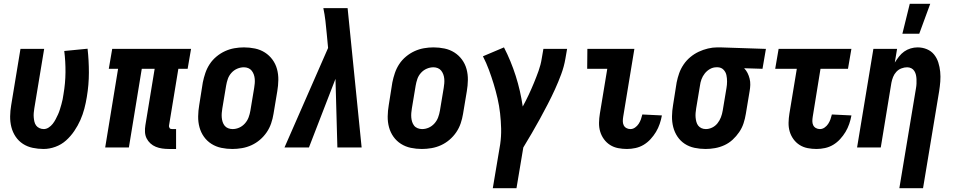

<svg xmlns="http://www.w3.org/2000/svg" viewBox="-20 -778 5040 1013"><path d="M210 8Q181 8 152.5 2Q124 -4 101 -19Q78 -34 62.5 -57Q47 -80 40 -107.5Q33 -135 33.5 -164.5Q34 -194 39 -223L88 -520H213L161 -206Q159 -194 158 -182Q157 -170 158 -158.5Q159 -147 161.5 -136Q164 -125 170.5 -116Q177 -107 188 -102Q199 -97 211 -97Q224 -97 236.5 -105Q249 -113 258 -124.5Q267 -136 273.5 -148.5Q280 -161 286 -174Q292 -187 296 -200.5Q300 -214 304 -227.5Q308 -241 310.5 -254Q313 -267 315 -281Q325 -339 325.5 -396.5Q326 -454 319 -509L442 -521Q449 -459 449 -395Q449 -331 438 -266Q433 -235 425 -204.5Q417 -174 404 -144.5Q391 -115 372 -87Q353 -59 328.5 -37Q304 -15 272.5 -3.5Q241 8 210 8Z M909 8H871Q853 8 835.5 5.5Q818 3 802 -3.5Q786 -10 773.5 -21.5Q761 -33 753.5 -48Q746 -63 745 -81Q744 -99 747 -117L796 -415H728L660 0H535L603 -415H554L572 -520H988L970 -415H921L872 -117Q871 -113 872 -109Q873 -105 875 -102Q877 -99 881 -98Q885 -97 889 -97H909Z M1206 8Q1176 8 1147.5 2Q1119 -4 1095.5 -19Q1072 -34 1056 -56.5Q1040 -79 1032.5 -106.5Q1025 -134 1025.5 -164Q1026 -194 1031 -223L1050 -343Q1055 -368 1063.5 -393Q1072 -418 1086.5 -440Q1101 -462 1122 -479.5Q1143 -497 1167 -508Q1191 -519 1216.5 -523.5Q1242 -528 1267 -528Q1297 -528 1325.5 -522Q1354 -516 1377.5 -501Q1401 -486 1417.5 -463.5Q1434 -441 1441.5 -413.5Q1449 -386 1448.5 -356Q1448 -326 1443 -297L1423 -177Q1419 -152 1410.5 -127Q1402 -102 1387 -80Q1372 -58 1351.5 -40.5Q1331 -23 1307 -12Q1283 -1 1257 3.5Q1231 8 1206 8ZM1207 -97Q1225 -97 1242 -104.5Q1259 -112 1272 -126.5Q1285 -141 1291.5 -158.5Q1298 -176 1301 -194L1321 -314Q1323 -326 1324 -338Q1325 -350 1324 -362Q1323 -374 1319 -385Q1315 -396 1308 -405Q1301 -414 1290 -418.5Q1279 -423 1267 -423Q1249 -423 1231.5 -415.5Q1214 -408 1201 -393.5Q1188 -379 1182 -361.5Q1176 -344 1173 -326L1153 -206Q1151 -194 1150 -182Q1149 -170 1150 -158Q1151 -146 1154.5 -135Q1158 -124 1165 -115Q1172 -106 1183.5 -101.5Q1195 -97 1207 -97Z M1481 0 1711 -525 1704 -599Q1701 -633 1697 -667.5Q1693 -702 1686 -735H1814L1888 0H1760L1750 -362L1610 0Z M2206 8Q2176 8 2147.5 2Q2119 -4 2095.5 -19Q2072 -34 2056 -56.5Q2040 -79 2032.5 -106.5Q2025 -134 2025.5 -164Q2026 -194 2031 -223L2050 -343Q2055 -368 2063.5 -393Q2072 -418 2086.5 -440Q2101 -462 2122 -479.5Q2143 -497 2167 -508Q2191 -519 2216.5 -523.5Q2242 -528 2267 -528Q2297 -528 2325.5 -522Q2354 -516 2377.5 -501Q2401 -486 2417.5 -463.5Q2434 -441 2441.5 -413.5Q2449 -386 2448.5 -356Q2448 -326 2443 -297L2423 -177Q2419 -152 2410.5 -127Q2402 -102 2387 -80Q2372 -58 2351.5 -40.5Q2331 -23 2307 -12Q2283 -1 2257 3.5Q2231 8 2206 8ZM2207 -97Q2225 -97 2242 -104.5Q2259 -112 2272 -126.5Q2285 -141 2291.5 -158.5Q2298 -176 2301 -194L2321 -314Q2323 -326 2324 -338Q2325 -350 2324 -362Q2323 -374 2319 -385Q2315 -396 2308 -405Q2301 -414 2290 -418.5Q2279 -423 2267 -423Q2249 -423 2231.5 -415.5Q2214 -408 2201 -393.5Q2188 -379 2182 -361.5Q2176 -344 2173 -326L2153 -206Q2151 -194 2150 -182Q2149 -170 2150 -158Q2151 -146 2154.5 -135Q2158 -124 2165 -115Q2172 -106 2183.5 -101.5Q2195 -97 2207 -97Z M2705 215H2580L2619 -17Q2625 -59 2624 -99.5Q2623 -140 2618.5 -180Q2614 -220 2605 -259Q2596 -298 2584.5 -335.5Q2573 -373 2559.5 -409.5Q2546 -446 2528 -481L2639 -528Q2676 -456 2701 -377.5Q2726 -299 2738 -216Q2755 -247 2769.5 -278Q2784 -309 2797 -340.5Q2810 -372 2821.5 -404Q2833 -436 2838 -468L2847 -520H2972L2963 -468Q2956 -427 2941 -386.5Q2926 -346 2908 -306.5Q2890 -267 2870 -228.5Q2850 -190 2829 -151.5Q2808 -113 2786 -75.5Q2764 -38 2741 0Z M3288 8Q3264 8 3241 3.5Q3218 -1 3199 -13Q3180 -25 3166.5 -43.5Q3153 -62 3146.5 -84Q3140 -106 3140.5 -130.5Q3141 -155 3145 -179L3184 -415H3078L3079 -520H3327L3268 -162Q3266 -150 3266 -138.5Q3266 -127 3270.5 -117.5Q3275 -108 3284.5 -102.5Q3294 -97 3306 -97Q3319 -97 3330.5 -105Q3342 -113 3349.5 -124.5Q3357 -136 3361.5 -148.5Q3366 -161 3369 -174L3472 -169V-168Q3468 -146 3460.5 -124Q3453 -102 3441 -82Q3429 -62 3412.5 -44Q3396 -26 3376 -14Q3356 -2 3333 3Q3310 8 3288 8Z M3703 8Q3673 8 3644.5 2Q3616 -4 3593 -19Q3570 -34 3554.5 -57Q3539 -80 3532 -107.5Q3525 -135 3525.5 -164.5Q3526 -194 3531 -223L3550 -343Q3555 -368 3563.5 -392Q3572 -416 3587 -438Q3602 -460 3622.5 -477Q3643 -494 3666.5 -505Q3690 -516 3715 -522Q3740 -528 3764 -528H3781L4021 -520L4003 -415L3906 -418Q3917 -407 3924 -393Q3931 -379 3935 -363Q3939 -347 3938.5 -330Q3938 -313 3935 -297L3915 -177Q3911 -152 3903 -127.5Q3895 -103 3880 -81Q3865 -59 3845.5 -41Q3826 -23 3802 -12Q3778 -1 3752.5 3.5Q3727 8 3703 8ZM3704 -97Q3721 -97 3737.5 -105Q3754 -113 3765.5 -127.5Q3777 -142 3783.5 -159Q3790 -176 3793 -194L3813 -314Q3816 -331 3816 -348.5Q3816 -366 3812.5 -382Q3809 -398 3797.5 -410Q3786 -422 3768 -423H3759Q3742 -423 3726 -414Q3710 -405 3698.5 -390.5Q3687 -376 3681 -359.5Q3675 -343 3673 -326L3653 -206Q3651 -194 3650 -182Q3649 -170 3650 -158.5Q3651 -147 3654 -135.5Q3657 -124 3663.5 -115.5Q3670 -107 3680.5 -102Q3691 -97 3704 -97Z M4288 8Q4264 8 4241 3.5Q4218 -1 4199 -13Q4180 -25 4166.5 -43.5Q4153 -62 4146.5 -84Q4140 -106 4140.5 -130.5Q4141 -155 4145 -179L4184 -415H4070L4088 -520H4472L4454 -415H4309L4268 -162Q4266 -150 4266 -138.5Q4266 -127 4270.5 -117.5Q4275 -108 4284.5 -102.5Q4294 -97 4306 -97Q4319 -97 4330.5 -105Q4342 -113 4349.5 -124.5Q4357 -136 4361.5 -148.5Q4366 -161 4369 -174L4472 -169V-168Q4468 -146 4460.5 -124Q4453 -102 4441 -82Q4429 -62 4412.5 -44Q4396 -26 4376 -14Q4356 -2 4333 3Q4310 8 4288 8Z M4725 215 4813 -314Q4815 -325 4815.5 -337Q4816 -349 4815.5 -360.5Q4815 -372 4812.5 -383Q4810 -394 4804 -403.5Q4798 -413 4788 -418Q4778 -423 4766 -423Q4751 -423 4735.5 -417Q4720 -411 4709 -399Q4698 -387 4692 -372Q4686 -357 4683 -341L4627 0H4502L4588 -520H4713L4701 -448Q4711 -464 4723 -479.5Q4735 -495 4750.5 -506Q4766 -517 4784.5 -522.5Q4803 -528 4821 -528Q4847 -528 4870 -518.5Q4893 -509 4908 -490.5Q4923 -472 4930.5 -448.5Q4938 -425 4940.5 -399.5Q4943 -374 4941 -348Q4939 -322 4935 -297L4850 215ZM4741 -600 4780 -758H4888L4830 -600Z"/></svg>

Font: Iosevka Extrabold
Style: Italic
Weight: 800
Italic angle: -9°
Monospace: yes
Designer: Belleve Invis
Foundry: Belleve Invis
Version: Version 32.5.0; ttfautohint (v1.8.4)